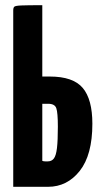

<svg xmlns="http://www.w3.org/2000/svg" viewBox="-20 -720 396 740"><path d="M31 0V-680Q31 -690 35 -694Q39 -698 62.5 -699Q86 -700 143 -700V-425H172Q262 -425 299 -381Q336 -337 336 -243Q336 -123 287.5 -61.5Q239 0 165 0ZM164 -98Q179 -98 187.5 -109Q196 -120 199.5 -149Q203 -178 203 -232Q203 -286 197 -303Q191 -320 166 -320H143V-100Q146 -99 148.5 -98.5Q151 -98 155 -98Q159 -98 164 -98Z"/></svg>

Font: Yanone Kaffeesatz ExtraLight
Style: Regular
Weight: 200
Designer: Yanone (Cyrillic: Daniel Pouzeot, Huerta Tipografica, and Cyreal)
Foundry: Yanone
Version: Version 2.003